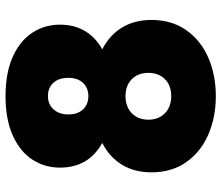

<svg xmlns="http://www.w3.org/2000/svg" viewBox="-73 -713 799 693"><g transform="rotate(-90 326.5 -366.5)"><path d="M157 -397Q68 -446 68 -550Q68 -604 96.5 -648.5Q125 -693 183 -719.5Q241 -746 326 -746Q411 -746 469 -719.5Q527 -693 555.5 -648.5Q584 -604 584 -550Q584 -497 560.5 -458.5Q537 -420 495 -397Q547 -370 574 -325Q601 -280 601 -219Q601 -146 564 -93.5Q527 -41 464.5 -14Q402 13 326 13Q250 13 187.5 -14Q125 -41 88 -93.5Q51 -146 51 -219Q51 -280 78 -325Q105 -370 157 -397ZM392 -519Q392 -554 374 -573.5Q356 -593 326 -593Q297 -593 278.5 -573Q260 -553 260 -519Q260 -485 278.5 -466Q297 -447 326 -447Q355 -447 373.5 -466Q392 -485 392 -519ZM326 -313Q288 -313 264.5 -290.5Q241 -268 241 -230Q241 -194 264 -171Q287 -148 326 -148Q365 -148 387.5 -171Q410 -194 410 -230Q410 -268 387 -290.5Q364 -313 326 -313Z"/></g></svg>

Font: Fz Poppins ExtBd
Style: Regular
Weight: 800
Designer: Ninad Kale (Devanagari), Jonny Pinhorn (Latin)
Foundry: Indian Type Foundry
Version: Vit hóa bi Vntype.Com & FontZin.Com